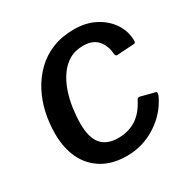

<svg xmlns="http://www.w3.org/2000/svg" viewBox="-170 -908 1058 1074"><g transform="rotate(-30 359.5 -371.0)"><path d="M445 -752Q521 -752 579 -722Q637 -692 671 -642Q705 -592 706 -530Q707 -513 693 -513L583 -506Q571 -505 570 -527Q565 -580 534 -613.5Q503 -647 443 -647Q390 -647 351.5 -623.5Q313 -600 286 -560Q259 -520 243 -471.5Q227 -423 220 -372Q213 -321 213 -276Q213 -186 249 -143.5Q285 -101 358 -101Q423 -101 473 -132.5Q523 -164 558 -234Q563 -245 579 -241L668 -218Q678 -215 669 -192Q659 -170 640.5 -142.5Q622 -115 594.5 -88.5Q567 -62 530 -39.5Q493 -17 448 -3.5Q403 10 349 10Q258 10 193.5 -28.5Q129 -67 95.5 -136Q62 -205 62 -299Q62 -366 76.5 -432Q91 -498 121.5 -555.5Q152 -613 197.5 -657.5Q243 -702 305 -727Q367 -752 445 -752Z"/></g></svg>

Font: Libre Franklin SemiBold
Style: Italic
Weight: 600
Italic angle: -8°
Designer: Pablo Impallari, Rodrigo Fuenzalida, Nhung Nguyen
Foundry: Impallari Type
Version: Version 3.000